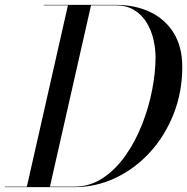

<svg xmlns="http://www.w3.org/2000/svg" viewBox="-55 -770 770 790"><path d="M250 0H-35V-2H55.5L224.5 -748H125V-750H420Q501.5 -750 563.5 -720.2Q625.5 -690.5 660.2 -633.5Q695 -576.5 695 -495Q695 -392.5 660 -302.8Q625 -213 563.5 -145Q502 -77 421.5 -38.5Q341 0 250 0ZM420 -748H319.5L150.5 -2H250Q314 -2 366.8 -36.5Q419.5 -71 460.2 -128.5Q501 -186 528.8 -256Q556.5 -326 570.8 -398.8Q585 -471.5 585 -535Q585 -569.5 576.5 -606.8Q568 -644 549 -676Q530 -708 498.2 -728Q466.5 -748 420 -748Z"/></svg>

Font: Bodoni* 96pt
Style: Italic
Weight: 400
Italic angle: -13°
Version: Version 2.3